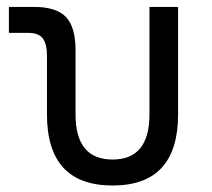

<svg xmlns="http://www.w3.org/2000/svg" viewBox="-20 -538 626 567"><path d="M312.5 9.8Q118.7 9.8 118.7 -200.2V-372.6Q118.7 -409.2 106 -425Q93.3 -440.9 64 -440.9H6.3V-517.6H79.6Q146.5 -517.6 174.8 -487.8Q203.1 -458 203.1 -389.2V-200.2Q203.1 -66.9 312.5 -66.9Q421.4 -66.9 421.4 -200.2V-517.6H505.9V-200.2Q505.9 9.8 312.5 9.8Z"/></svg>

Font: Cascadia Code NF SemiLight
Style: Regular
Weight: 350
Monospace: yes
Designer: Aaron Bell
Foundry: Saja Typeworks
Version: Version 2404.023; ttfautohint (v1.8.4)